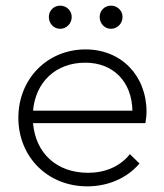

<svg xmlns="http://www.w3.org/2000/svg" viewBox="-20 -650 580 680"><path d="M289 10C364 10 431 -20 474 -71L440 -104C405 -60 352 -38 292 -38C181 -38 106 -107 97 -214H495C498 -232 499 -245 499 -253C499 -383 409 -475 283 -475C147 -475 45 -370 45 -233C45 -94 149 10 289 10ZM97 -258C106 -360 178 -428 282 -428C382 -428 447 -360 449 -258ZM153 -590C153 -567 170 -548 193 -548C216 -548 234 -567 234 -590C234 -612 216 -630 193 -630C170 -630 153 -612 153 -590ZM333 -590C333 -567 350 -548 373 -548C396 -548 414 -567 414 -590C414 -612 396 -630 373 -630C350 -630 333 -612 333 -590Z"/></svg>

Font: MV Cash ExtraLight
Style: Regular
Weight: 200
Designer: Rodrigo Fuenzalida
Foundry: fragTYPE
Version: Version 1.100;Glyphs 3.1.2 (3151)